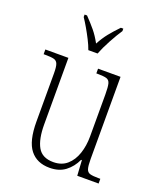

<svg xmlns="http://www.w3.org/2000/svg" viewBox="-143 -855 796 955"><g transform="rotate(20 255.0 -378.0)"><path d="M234 10Q167 10 131 -35.5Q95 -81 95 -184V-439Q95 -473 89.5 -488Q84 -503 69 -507Q54 -511 23 -511H14V-536H136V-184Q136 -106 159.5 -64.5Q183 -23 242 -23Q286 -23 314.5 -48Q343 -73 357 -114.5Q371 -156 371 -205V-429Q371 -467 366.5 -484.5Q362 -502 347 -506.5Q332 -511 300 -511H293V-536H412V-101Q412 -65 417 -49Q422 -33 437 -29Q452 -25 481 -25H491V0H378L373 -81H369Q350 -40 317 -15Q284 10 234 10ZM216 -606Q208 -629 194.5 -655.5Q181 -682 166 -708Q151 -734 138 -753V-766H151Q180 -736 201 -710.5Q222 -685 241 -650Q260 -685 280.5 -710.5Q301 -736 330 -766H343V-753Q324 -725 301 -682.5Q278 -640 265 -606Z"/></g></svg>

Font: Noto Serif Condensed ExtraLight
Style: Regular
Weight: 200
Width: 3
Designer: Monotype Design Team
Foundry: Monotype Imaging Inc.
Version: Version 2.013; ttfautohint (v1.8.4.7-5d5b)